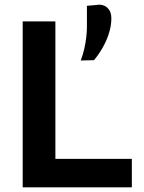

<svg xmlns="http://www.w3.org/2000/svg" viewBox="-20 -805 618 825"><path d="M77.5 0Q77.5 -58 77.5 -112.5Q77.5 -167 77.5 -233.5V-474.5Q77.5 -543 77.5 -598.5Q77.5 -654 77.5 -713H218Q218 -654 218 -598.5Q218 -543 218 -474.5V-255.5Q218 -189 218 -134.8Q218 -80.5 218 -22L168.5 -122.5H305Q358.5 -122.5 399.2 -122.5Q440 -122.5 475 -122.5Q510 -122.5 546.5 -122.5V0ZM327 -545Q336 -569 342 -595Q348 -621 350.8 -645.8Q353.5 -670.5 353.5 -691Q353.5 -713.5 353.5 -735.8Q353.5 -758 353.5 -780L409 -785Q431 -783.5 444.8 -768.2Q458.5 -753 458.5 -726.5Q458.5 -701 452 -675.5Q445.5 -650 434.5 -626.2Q423.5 -602.5 410.2 -582.2Q397 -562 384 -546.5Z"/></svg>

Font: Commissioner Thin SemiBold
Style: Regular
Weight: 600
Version: Version 1.000